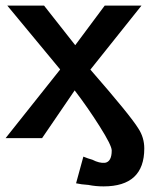

<svg xmlns="http://www.w3.org/2000/svg" viewBox="-31 -492 538 684"><path d="M-11 0 183 -244V-245L-5 -472H126L237 -331L342 -472H473L291 -244Q434 -80 462 -34Q483 -2 483 37Q483 172 338 172Q310 172 285 167H286Q257 165 240 161L266 66Q283 73 298 77Q323 90 343 88Q367 84 367 44Q367 26 324 -42Q281 -110 235 -170L119 0Z"/></svg>

Font: Coval
Style: Bold
Weight: 700
Foundry: Context Ltd
Version: Version 001.000